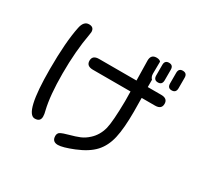

<svg xmlns="http://www.w3.org/2000/svg" viewBox="-174 -1004 1349 1296"><g transform="rotate(30 500.0 -356.0)"><path d="M905 -528Q905 -486 855 -486H751V-468L752 -379Q752 -249 734.5 -172.5Q717 -96 671.5 -46.5Q626 3 537 39Q455 72 419 72Q374 72 374 27Q374 10 386 -1Q397 -8 414.5 -14Q432 -20 451 -25Q496 -37 527.5 -50Q559 -63 588 -90Q632 -130 649 -194Q663 -253 665 -407V-424L664 -486H371Q320 -486 320 -528Q320 -570 371 -570H662L659 -724Q659 -772 703 -772Q726 -772 736 -760L735 -667Q735 -641 750 -627V-570H855Q905 -570 905 -528ZM143 -681Q155 -739 196 -739Q235 -739 235 -701L232 -679Q206 -537 206 -362Q206 -192 231 -88Q238 -63 238 -44Q238 -4 195 -4Q117 -4 117 -345Q117 -557 143 -681ZM760 -749Q760 -784 793 -784Q826 -784 826 -749V-667Q826 -631 793 -631Q760 -631 760 -667ZM868 -749Q868 -784 900 -784Q934 -784 934 -749V-667Q934 -631 900 -631Q868 -631 868 -667Z"/></g></svg>

Font: 寒蝉全圆体
Style: Regular
Weight: 400
Designer: Warren2060
      Designed by Motoya company      

      [Varela Round]
      Joe Prince(Latin component); Avraham Cornf
Foundry: ChillType
Version: Version 3.200